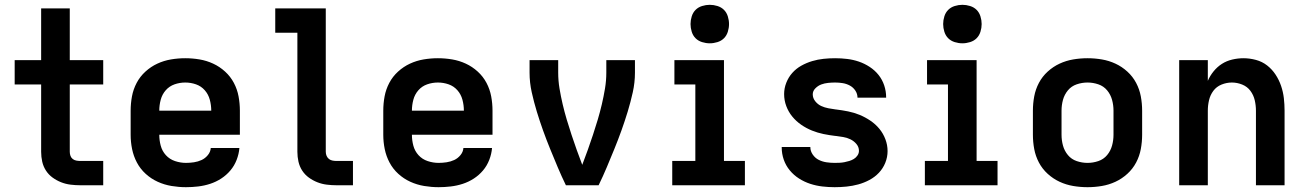

<svg xmlns="http://www.w3.org/2000/svg" viewBox="-20 -770 5440 798"><path d="M314 0Q294 0 273.5 -2.5Q253 -5 234 -12.5Q215 -20 198.5 -32Q182 -44 171 -61Q160 -78 155.5 -98Q151 -118 151 -139V-419H41V-520H151V-735H270V-520H409V-419H270V-139Q270 -130 273 -122Q276 -114 282.5 -109Q289 -104 297.5 -102.5Q306 -101 314 -101H409V0Z M753 8Q723 8 693 3Q663 -2 635.5 -14.5Q608 -27 585.5 -47.5Q563 -68 549 -94.5Q535 -121 529 -150.5Q523 -180 523 -210V-310Q523 -340 528.5 -369.5Q534 -399 548 -425.5Q562 -452 584.5 -472.5Q607 -493 634 -505.5Q661 -518 690.5 -523Q720 -528 750 -528Q780 -528 809.5 -523Q839 -518 866 -505.5Q893 -493 915.5 -472.5Q938 -452 952 -425.5Q966 -399 971.5 -369.5Q977 -340 977 -310V-210H642Q642 -187 648 -164.5Q654 -142 669.5 -125Q685 -108 707.5 -100.5Q730 -93 753 -93Q769 -93 786 -95.5Q803 -98 818 -105Q833 -112 844 -125.5Q855 -139 856 -155H975Q973 -130 963.5 -105.5Q954 -81 937.5 -61.5Q921 -42 899.5 -28Q878 -14 853.5 -6Q829 2 803.5 5Q778 8 753 8ZM642 -310H858Q858 -333 852 -355.5Q846 -378 831 -395Q816 -412 794.5 -419.5Q773 -427 750 -427Q727 -427 705.5 -419.5Q684 -412 669 -395Q654 -378 648 -355.5Q642 -333 642 -310Z M1379 0Q1359 0 1338.5 -2.5Q1318 -5 1299 -12.5Q1280 -20 1263.5 -32Q1247 -44 1236 -61Q1225 -78 1220.5 -98Q1216 -118 1216 -139V-634H1124V-735H1334V-139Q1334 -130 1337.5 -122Q1341 -114 1347.5 -109Q1354 -104 1362.5 -102.5Q1371 -101 1379 -101H1447V0Z M1803 8Q1773 8 1743 3Q1713 -2 1685.5 -14.5Q1658 -27 1635.5 -47.5Q1613 -68 1599 -94.5Q1585 -121 1579 -150.5Q1573 -180 1573 -210V-310Q1573 -340 1578.5 -369.5Q1584 -399 1598 -425.5Q1612 -452 1634.5 -472.5Q1657 -493 1684 -505.5Q1711 -518 1740.5 -523Q1770 -528 1800 -528Q1830 -528 1859.5 -523Q1889 -518 1916 -505.5Q1943 -493 1965.5 -472.5Q1988 -452 2002 -425.5Q2016 -399 2021.5 -369.5Q2027 -340 2027 -310V-210H1692Q1692 -187 1698 -164.5Q1704 -142 1719.5 -125Q1735 -108 1757.5 -100.5Q1780 -93 1803 -93Q1819 -93 1836 -95.5Q1853 -98 1868 -105Q1883 -112 1894 -125.5Q1905 -139 1906 -155H2025Q2023 -130 2013.5 -105.5Q2004 -81 1987.5 -61.5Q1971 -42 1949.5 -28Q1928 -14 1903.5 -6Q1879 2 1853.5 5Q1828 8 1803 8ZM1692 -310H1908Q1908 -333 1902 -355.5Q1896 -378 1881 -395Q1866 -412 1844.5 -419.5Q1823 -427 1800 -427Q1777 -427 1755.5 -419.5Q1734 -412 1719 -395Q1704 -378 1698 -355.5Q1692 -333 1692 -310Z M2332 0Q2314 -37 2298 -75Q2282 -113 2266.5 -151Q2251 -189 2237 -228Q2223 -267 2211 -306.5Q2199 -346 2190 -386.5Q2181 -427 2181 -468V-520H2300V-468Q2300 -435 2305.5 -402Q2311 -369 2318.5 -337Q2326 -305 2335.5 -273Q2345 -241 2355.5 -209.5Q2366 -178 2377 -147Q2388 -116 2400 -85Q2412 -116 2423 -147Q2434 -178 2444.5 -209.5Q2455 -241 2464.5 -273Q2474 -305 2481.5 -337Q2489 -369 2494.5 -402Q2500 -435 2500 -468V-520H2619V-468Q2619 -427 2610 -386.5Q2601 -346 2589 -306.5Q2577 -267 2563 -228Q2549 -189 2533.5 -151Q2518 -113 2502 -75Q2486 -37 2468 0Z M2774 0V-101H2870V-419H2783V-520H2989V-101H3076V0ZM2930 -590Q2914 -590 2898 -595Q2882 -600 2871 -611Q2860 -622 2855 -638Q2850 -654 2850 -670Q2850 -686 2855 -702Q2860 -718 2871 -729Q2882 -740 2898 -745Q2914 -750 2930 -750Q2946 -750 2962 -745Q2978 -740 2989 -729Q3000 -718 3005 -702Q3010 -686 3010 -670Q3010 -654 3005 -638Q3000 -622 2989 -611Q2978 -600 2962 -595Q2946 -590 2930 -590Z M3449 8Q3423 8 3397.5 5Q3372 2 3347.5 -6Q3323 -14 3301 -28Q3279 -42 3262.5 -62Q3246 -82 3237.5 -106.5Q3229 -131 3229 -157V-159H3348V-158Q3348 -142 3358 -127.5Q3368 -113 3383 -105.5Q3398 -98 3415 -95.5Q3432 -93 3449 -93Q3459 -93 3469.5 -93.5Q3480 -94 3490 -96Q3500 -98 3510 -101Q3520 -104 3529 -109.5Q3538 -115 3544 -124Q3550 -133 3550 -143Q3550 -159 3539.5 -171.5Q3529 -184 3514.5 -191Q3500 -198 3484.5 -200.5Q3469 -203 3454 -205H3452Q3427 -208 3402.5 -213Q3378 -218 3354.5 -227.5Q3331 -237 3310 -251.5Q3289 -266 3273 -285.5Q3257 -305 3248 -329Q3239 -353 3239 -379Q3239 -403 3248 -426Q3257 -449 3273 -467Q3289 -485 3310.5 -497Q3332 -509 3355.5 -516Q3379 -523 3403 -525.5Q3427 -528 3451 -528Q3476 -528 3501 -525Q3526 -522 3549.5 -514Q3573 -506 3594.5 -492Q3616 -478 3631.5 -458.5Q3647 -439 3655 -415Q3663 -391 3663 -366V-364H3544Q3544 -380 3535 -393.5Q3526 -407 3512 -414.5Q3498 -422 3482.5 -424.5Q3467 -427 3451 -427Q3437 -427 3422 -425.5Q3407 -424 3393.5 -419Q3380 -414 3369 -403Q3358 -392 3358 -378Q3358 -362 3368.5 -349Q3379 -336 3393 -329.5Q3407 -323 3423 -320Q3439 -317 3454 -315H3455Q3480 -312 3505 -307Q3530 -302 3553 -292.5Q3576 -283 3597.5 -268.5Q3619 -254 3635 -234.5Q3651 -215 3660 -191Q3669 -167 3669 -142Q3669 -117 3659.5 -93.5Q3650 -70 3633 -52Q3616 -34 3593.5 -22Q3571 -10 3547 -3.5Q3523 3 3498.5 5.5Q3474 8 3449 8Z M3824 0V-101H3920V-419H3833V-520H4039V-101H4126V0ZM3980 -590Q3964 -590 3948 -595Q3932 -600 3921 -611Q3910 -622 3905 -638Q3900 -654 3900 -670Q3900 -686 3905 -702Q3910 -718 3921 -729Q3932 -740 3948 -745Q3964 -750 3980 -750Q3996 -750 4012 -745Q4028 -740 4039 -729Q4050 -718 4055 -702Q4060 -686 4060 -670Q4060 -654 4055 -638Q4050 -622 4039 -611Q4028 -600 4012 -595Q3996 -590 3980 -590Z M4500 8Q4470 8 4440.5 3Q4411 -2 4384 -14.5Q4357 -27 4334.5 -47.5Q4312 -68 4298 -94.5Q4284 -121 4278.5 -150.5Q4273 -180 4273 -210V-310Q4273 -340 4278.5 -369.5Q4284 -399 4298 -425.5Q4312 -452 4334.5 -472.5Q4357 -493 4384 -505.5Q4411 -518 4440.5 -523Q4470 -528 4500 -528Q4530 -528 4559.5 -523Q4589 -518 4616 -505.5Q4643 -493 4665.5 -472.5Q4688 -452 4702 -425.5Q4716 -399 4721.5 -369.5Q4727 -340 4727 -310V-210Q4727 -180 4721.5 -150.5Q4716 -121 4702 -94.5Q4688 -68 4665.5 -47.5Q4643 -27 4616 -14.5Q4589 -2 4559.5 3Q4530 8 4500 8ZM4500 -93Q4523 -93 4545 -100.5Q4567 -108 4581.5 -125.5Q4596 -143 4602 -165Q4608 -187 4608 -210V-310Q4608 -333 4602 -355Q4596 -377 4581.5 -394.5Q4567 -412 4545 -419.5Q4523 -427 4500 -427Q4477 -427 4455 -419.5Q4433 -412 4418.5 -394.5Q4404 -377 4398 -355Q4392 -333 4392 -310V-210Q4392 -187 4398 -165Q4404 -143 4418.5 -125.5Q4433 -108 4455 -100.5Q4477 -93 4500 -93Z M4881 0V-520H5000V-434Q5009 -455 5024 -473.5Q5039 -492 5058.5 -504.5Q5078 -517 5101.5 -522.5Q5125 -528 5148 -528Q5174 -528 5200 -521Q5226 -514 5246.5 -498Q5267 -482 5281.5 -460Q5296 -438 5304.5 -413Q5313 -388 5316 -362Q5319 -336 5319 -310V0H5200V-310Q5200 -332 5195 -353.5Q5190 -375 5177 -392.5Q5164 -410 5143 -418.5Q5122 -427 5100 -427Q5078 -427 5057 -418.5Q5036 -410 5023 -392.5Q5010 -375 5005 -353.5Q5000 -332 5000 -310V0Z"/></svg>

Font: Iosevka Book
Style: Bold
Weight: 700
Designer: Belleve Invis
Foundry: Belleve Invis
Version: Version 28.0.7; ttfautohint (v1.8.3)